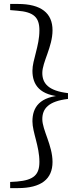

<svg xmlns="http://www.w3.org/2000/svg" viewBox="-20 -798 414 991"><path d="M330.9 -317.4C230.9 -329 198.4 -366.9 198.4 -421.4C198.4 -477.6 251.1 -556.5 251.1 -641.9C251.1 -730 192.8 -777.6 72.4 -777.6H32.4V-745.9L67.8 -742.9C155.6 -736.4 183.4 -707.7 183.4 -641.1C183.4 -560.3 147.4 -488.7 147.4 -432.8C147.4 -360.5 184.7 -303.8 306.5 -298.9V-305.8C184.7 -300.9 147.4 -244.3 147.4 -171.9C147.4 -115.2 183.4 -43.6 183.4 37.4C183.4 102.9 155.6 131.6 67.8 139L32.4 141.2V172.9H72.4C192.8 172.9 251.1 126.1 251.1 37.9C251.1 -47.5 198.4 -127.1 198.4 -183.1C198.4 -237.8 230.9 -275.7 330.9 -287.3Z"/></svg>

Font: Source Han Serif CN VF
Style: Regular
Weight: 250
Designer: Ryoko NISHIZUKA 西塚涼子 (kana & ideographs); Frank Grießhammer (Latin, Greek & Cyrillic); Wenlong ZHANG 张文龙 (bopomofo); San
Foundry: Adobe
Version: Version 2.002;hotconv 1.1.0;makeotfexe 2.6.0